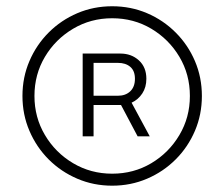

<svg xmlns="http://www.w3.org/2000/svg" viewBox="-20 -757 710 608"><path d="M335.2 -169Q276.3 -169 224.8 -191.1Q173.3 -213.1 134.2 -252.1Q95.2 -291.2 73.2 -342.7Q51.1 -394.2 51.1 -453.1Q51.1 -512.1 73.2 -563.6Q95.2 -615.1 134.2 -654.1Q173.3 -693.2 224.8 -715.2Q276.3 -737.2 335.2 -737.2Q394.2 -737.2 445.7 -715.2Q497.2 -693.2 536.2 -654.1Q575.3 -615.1 597.3 -563.6Q619.3 -512.1 619.3 -453.1Q619.3 -394.2 597.3 -342.7Q575.3 -291.2 536.2 -252.1Q497.2 -213.1 445.7 -191.1Q394.2 -169 335.2 -169ZM335.2 -207Q403.4 -207 459.2 -240.2Q514.9 -273.4 548.1 -329.4Q581.3 -385.3 581.3 -453.1Q581.3 -521.3 548.1 -577.1Q514.9 -632.8 459.2 -666Q403.4 -699.2 335.2 -699.2Q267.4 -699.2 211.5 -666Q155.5 -632.8 122.3 -577.1Q89.1 -521.3 89.1 -453.1Q89.1 -385.3 122.3 -329.4Q155.5 -273.4 211.5 -240.2Q267.4 -207 335.2 -207ZM241.8 -325.3V-587.4H361.2Q396 -587.4 419.7 -565.9Q443.5 -544.4 443.5 -507.5Q443.5 -480.8 430.6 -461.1Q417.6 -441.4 396.7 -431.8L454.2 -325.3H415.8L363.3 -424.4Q361.5 -424.4 359.7 -424.4H276.3V-325.3ZM276.3 -453.8H353.3Q377.8 -453.8 392.6 -468Q407.3 -482.2 407.3 -507.5Q407.3 -532.7 392.6 -545.3Q377.8 -557.9 353.7 -557.9H276.3Z"/></svg>

Font: Inter Extra Light BETA
Style: Regular
Weight: 200
Designer: Rasmus Andersson
Foundry: rsms
Version: Version 3.011;git-f93a4a705